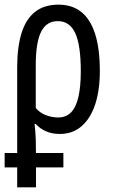

<svg xmlns="http://www.w3.org/2000/svg" viewBox="-24 -567 496 827"><path d="M-4 154V92H249V154ZM50 240V-276Q50 -363 68.5 -423.5Q87 -484 126.5 -515.5Q166 -547 228 -547Q286 -547 325.5 -516Q365 -485 385.5 -421.5Q406 -358 406 -260Q406 -178 386 -117.5Q366 -57 327.5 -23.5Q289 10 234 10Q200 10 174 -1.5Q148 -13 130 -33H125Q129 1 130 35Q131 69 131 98V240ZM226 -61Q261 -61 282.5 -83.5Q304 -106 314 -150.5Q324 -195 324 -260Q324 -373 300 -424.5Q276 -476 225 -476Q176 -476 153 -430Q130 -384 130 -286V-102Q147 -81 173.5 -71Q200 -61 226 -61Z"/></svg>

Font: Noto Sans ExtraCondensed
Style: Regular
Weight: 400
Width: 2
Designer: Monotype Design Team
Foundry: Monotype Imaging Inc.
Version: Version 2.013